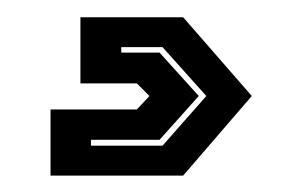

<svg xmlns="http://www.w3.org/2000/svg" viewBox="-20 -34 359 228"><path d="M40 174.5V96H142.5L157.5 80L142.5 65H75.5V-13.5H197.5L279 80L197.5 174.5ZM88 139H173L225 80L173 22H124V28.5H169.5L216 80L169.5 132H88Z"/></svg>

Font: Tourney Thin ExtraBold
Style: Regular
Weight: 800
Version: Version 1.015